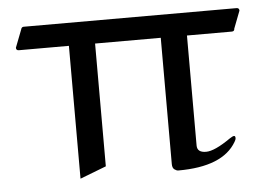

<svg xmlns="http://www.w3.org/2000/svg" viewBox="-40 -490 773 556"><g transform="rotate(-5 346.5 -212.0)"><path d="M613.8 -65.4Q622.6 -71.3 626.5 -71.3Q630.4 -71.3 630.4 -64.9Q630.4 -60.5 626.5 -54.2Q586.9 14.2 457 14.2Q452.1 14.2 446 9.8Q439.9 5.4 439.9 -5.9V-373H249V-16.1L172.9 13.2V-373H27.3Q19.5 -373 19.5 -380.9L39.1 -431.6Q41 -439.5 46.9 -439.5H666Q673.8 -439.5 673.8 -431.6L654.3 -380.9Q654.3 -373 646.5 -373H516.1V-53.2Q516.1 -32.7 542 -32.7Q566.9 -32.7 613.8 -65.4Z"/></g></svg>

Font: Cardo-Italic
Style: Italic
Weight: 400
Italic angle: -12°
Designer: David J. Perry
Foundry: David J. Perry
Version: Version 0.991